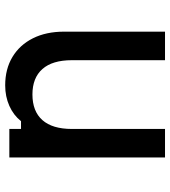

<svg xmlns="http://www.w3.org/2000/svg" viewBox="22 -662 656 740"><g transform="rotate(90 350.0 -292.0)"><path d="M587 -600V0H477V-45H447Q424 -16 388 0Q352 16 309 16Q246 16 199.5 -12Q153 -40 127.5 -91Q102 -142 102 -211V-600H212V-241Q212 -166 246 -127.5Q280 -89 344 -89Q409 -89 443 -127.5Q477 -166 477 -241V-600Z"/></g></svg>

Font: Martian Mono
Style: Regular
Weight: 400
Monospace: yes
Designer: Roman Shamin
Foundry: Evil Martians
Version: Version 1.000; ttfautohint (v1.8.4.7-5d5b)